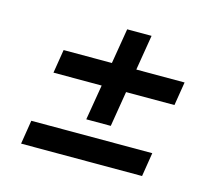

<svg xmlns="http://www.w3.org/2000/svg" viewBox="-80 -653 827 723"><g transform="rotate(15 333.0 -291.5)"><path d="M57.2 -32H528.8L543.7 -125H72.1ZM105.8 -321.7H293.7L270.6 -183.9H366.1L388.8 -321.7H577.4L592.3 -413.7H404.1L426.8 -551.1H331.7L308.9 -413.7H120.7Z"/></g></svg>

Font: Magic Ui Pro Medium
Style: Italic
Weight: 500
Italic angle: -9.39999°
Designer: Stefan Endress, Andreas Faust
Version: Version 1.000;FEAKit 1.0